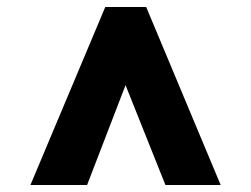

<svg xmlns="http://www.w3.org/2000/svg" viewBox="-20 -768 718 549"><path d="M67 -239 281 -748H398L611 -239H453L339 -524.5L229 -239Z"/></svg>

Font: Merriweather Sans Black
Style: Regular
Weight: 900
Designer: Eben Sorkin
Foundry: Eben Sorkin
Version: Version 1.008; ttfautohint (v1.7.19-72a1) -l 8 -r 50 -G 200 